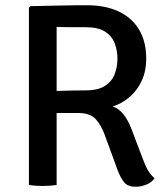

<svg xmlns="http://www.w3.org/2000/svg" viewBox="-20 -707 640 734"><path d="M539 -482Q539 -436 522.2 -399.2Q505.5 -362.5 476.5 -337Q447.5 -311.5 411 -300Q436 -291.5 453.5 -268Q471 -244.5 482 -215.5L526.5 -98Q537.5 -68.5 547.5 -52.8Q557.5 -37 571 -25.5Q560.5 -10 539.8 -1.5Q519 7 499 7Q469 7 455 -9.5Q441 -26 429 -58.5L379.5 -193.5Q367 -228 346 -251.5Q325 -275 278 -275H152.5V-357.5Q175 -358.5 203.5 -359.5Q232 -360.5 259.8 -361Q287.5 -361.5 307 -361.5Q356 -361.5 382.5 -379.5Q409 -397.5 419 -425.2Q429 -453 429 -482Q429 -512.5 419 -540.2Q409 -568 382.5 -585.5Q356 -603 307 -603Q292.5 -603 273.2 -603Q254 -603 233.8 -603.2Q213.5 -603.5 196.5 -604V0Q184 2 169.8 3Q155.5 4 142.5 4Q131.5 4 116.8 3Q102 2 90.5 0V-677.5L97 -683.5Q153.5 -684.5 207.5 -685.8Q261.5 -687 312.5 -687Q382 -687 432.8 -663.5Q483.5 -640 511.2 -594.5Q539 -549 539 -482Z"/></svg>

Font: Signika Light
Style: Regular
Weight: 400
Version: Version 2.003;gftools[0.9.32]